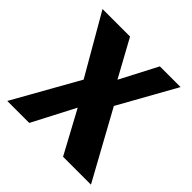

<svg xmlns="http://www.w3.org/2000/svg" viewBox="-185 -842 1056 1056"><g transform="rotate(45 342.5 -314.0)"><path d="M451 50 317 -198 188 50H17L231 -330L30 -678H244L363 -461L476 -678H637L451 -345L668 50Z"/></g></svg>

Font: BM HANNA Pro
Style: Regular
Weight: 400
Designer: Woowa Brothers : Cheoljun Lim; Soyoung Lee; & Sandoll : Jooyeon Kang;
Foundry: Sandoll Communications Inc.
Version: Version 1.000;PS 1;hotconv 16.6.51;makeotf.lib2.5.65220